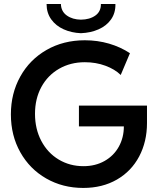

<svg xmlns="http://www.w3.org/2000/svg" viewBox="-20 -928 791 956"><path d="M34.2 -358.4Q34.2 -462.9 81.1 -547.1Q127.9 -631.3 211.9 -679.4Q295.9 -727.5 402.3 -727.5Q465.8 -727.5 523.2 -710.7Q580.6 -693.8 627 -663.1L581.1 -554.7Q551.8 -583.5 504.6 -600.8Q457.5 -618.2 402.3 -618.2Q331.1 -618.2 274.4 -585.7Q217.8 -553.2 186 -494.9Q154.3 -436.5 154.3 -361.3Q154.3 -285.6 185.8 -226.1Q217.3 -166.5 272.5 -133.5Q327.6 -100.6 395.5 -100.6Q455.1 -100.6 501 -126.7Q546.9 -152.8 571.8 -198Q596.7 -243.2 596.7 -298.8H373V-402.3H711.9V-315.4Q711.9 -222.7 672.9 -148.9Q633.8 -75.2 561.8 -33.7Q489.7 7.8 394.5 7.8Q292.5 7.8 210.2 -39.3Q127.9 -86.4 81.1 -169.9Q34.2 -253.4 34.2 -358.4ZM211.9 -908.2H283.2Q284.2 -871.1 312.7 -850.8Q341.3 -830.6 382.8 -830.1Q426.8 -830.6 454.8 -850.6Q482.9 -870.6 482.4 -908.2H554.7Q555.7 -863.8 533 -831.5Q510.3 -799.3 470.9 -782Q431.6 -764.6 382.8 -762.7Q335.9 -764.6 297.1 -782Q258.3 -799.3 235.1 -831.5Q211.9 -863.8 211.9 -908.2Z"/></svg>

Font: Reddit Sans Vanilla SemiBold
Style: Regular
Weight: 600
Designer: Stephen Hutchings
Foundry: Reddit
Version: Version 1.013